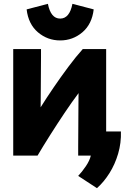

<svg xmlns="http://www.w3.org/2000/svg" viewBox="-20 -795 653 1002"><path d="M388 17H454Q448 43 428 72.5Q408 102 388 123L486 187Q522 155 551 109Q580 63 596.5 7Q613 -49 611 -109H534V-539H412Q376 -499 336.5 -446Q297 -393 259.5 -338Q222 -283 192 -235Q192 -245 192.5 -275Q193 -305 193 -344.5Q193 -384 193.5 -424.5Q194 -465 194 -496Q194 -527 194 -539H49V17H176Q203 -29 240 -87.5Q277 -146 316.5 -205Q356 -264 390 -309Q390 -298 389.5 -266Q389 -234 389 -191Q389 -148 388.5 -105Q388 -62 388 -29Q388 4 388 17ZM294 -584Q360 -584 410 -626.5Q460 -669 469 -746L358 -775Q343 -698 294 -698Q245 -698 230 -775L119 -746Q128 -669 178 -626.5Q228 -584 294 -584Z"/></svg>

Font: Repo Bold
Style: Bold
Weight: 700
Designer: Stefan Peev
Foundry: Context Ltd
Version: Version 1.502